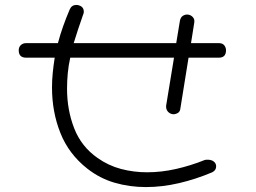

<svg xmlns="http://www.w3.org/2000/svg" viewBox="-20 -681 1040 779"><path d="M841 18Q775 46 706.5 62Q638 78 572 78Q506 78 445.5 60.5Q385 43 334 3Q259 -56 225 -141.5Q191 -227 191 -326Q191 -355 194 -385.5Q197 -416 202 -447H86Q56 -447 56 -477Q56 -490 64.5 -498Q73 -506 86 -506H215Q224 -540 236 -574Q248 -608 263 -643Q271 -661 290 -661Q293 -661 295.5 -660.5Q298 -660 301 -659Q320 -653 320 -633Q320 -627 317 -621Q306 -590 296.5 -561Q287 -532 279 -506H695L710 -597Q713 -611 721.5 -616.5Q730 -622 739 -622Q752 -622 761.5 -612.5Q771 -603 768 -588L755 -506H868Q883 -506 890 -497Q897 -488 897 -477Q897 -447 868 -447H745L712 -242Q711 -227 699.5 -221.5Q688 -216 679 -218Q668 -220 660.5 -229Q653 -238 654 -252L686 -447H265Q258 -416 255 -384Q252 -352 252 -321Q252 -235 281 -160.5Q310 -86 376 -40Q420 -9 471 4.5Q522 18 577 18Q635 18 694.5 4.5Q754 -9 811 -32Q814 -33 817.5 -33Q821 -33 823 -33Q838 -33 847.5 -25.5Q857 -18 857 -6Q857 10 841 18Z"/></svg>

Font: Hachi Maru Pop
Style: Regular
Weight: 400
Designer: Nontynet
Foundry: Nontynet
Version: Version 1.300